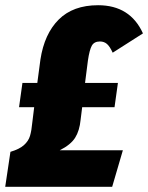

<svg xmlns="http://www.w3.org/2000/svg" viewBox="-40 -716 568 736"><path d="M189 -140H431L390 0H-20L0 -134Q34 -144 51.5 -159.5Q69 -175 75 -195Q81 -215 84 -248L91 -305H33L46 -398H103L115 -488Q130 -586 185 -641Q240 -696 336 -696Q459 -696 508 -588L392 -514Q381 -538 370 -547.5Q359 -557 343 -557Q321 -557 312 -541Q303 -525 297 -484L286 -398H412L399 -305H275L269 -257Q265 -215 248 -188Q231 -161 189 -140Z"/></svg>

Font: Fira Sans Extra Condensed Black
Style: Italic
Weight: 900
Width: 3
Italic angle: -8°
Designer: Carrois Corporate & Edenspiekermann AG
Foundry: Carrois Corporate GbR & Edenspiekermann AG
Version: Version 4.203